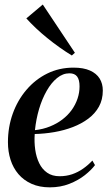

<svg xmlns="http://www.w3.org/2000/svg" viewBox="-20 -815 478 846"><path d="M398.5 -87.5Q382.5 -66 353.8 -43.2Q325 -20.5 285.8 -5Q246.5 10.5 199.5 10.5Q154 10.5 119.2 -5Q84.5 -20.5 61.2 -47.8Q38 -75 26.5 -111Q15 -147 15 -188.5Q15 -255 36.2 -314.2Q57.5 -373.5 96.5 -419.2Q135.5 -465 188.2 -491Q241 -517 304 -517Q348 -517 376.5 -504.2Q405 -491.5 419 -469Q433 -446.5 433 -416Q433 -376 416 -345.2Q399 -314.5 369.2 -292.2Q339.5 -270 301.2 -255.2Q263 -240.5 219.8 -233Q176.5 -225.5 133 -224.5Q130.5 -189 135.2 -155.5Q140 -122 152.8 -95.8Q165.5 -69.5 187.8 -54Q210 -38.5 242.5 -38.5Q272 -38.5 297.8 -47.2Q323.5 -56 346 -71.8Q368.5 -87.5 387 -107.5ZM286 -492Q257 -492 231.5 -471.2Q206 -450.5 185.8 -415Q165.5 -379.5 152.2 -334.8Q139 -290 134 -241.5Q170 -245.5 200.2 -257.8Q230.5 -270 254.8 -288.5Q279 -307 295.8 -330.2Q312.5 -353.5 321.5 -380Q330.5 -406.5 330.5 -434.5Q330.5 -463.5 319.8 -477.8Q309 -492 286 -492ZM296.5 -570.5Q269.5 -587 242 -606.5Q214.5 -626 188 -647.5Q161.5 -669 138.2 -691Q115 -713 96 -734L168.5 -795L310 -582.5Z"/></svg>

Font: Merriweather 144pt Medium
Style: Italic
Weight: 500
Italic angle: -7.8°
Version: Version 2.101